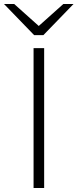

<svg xmlns="http://www.w3.org/2000/svg" viewBox="-60 -941 388 961"><path d="M108 -700H161V0H108ZM111 -765 -40 -921H11L134 -811L257 -921H308L157 -765Z"/></svg>

Font: Overpass ExtraLight
Style: Regular
Weight: 200
Designer: Delve Withrington, Thomas Jockin
Foundry: Delve Fonts
Version: Version 3.000;DELV;Overpass